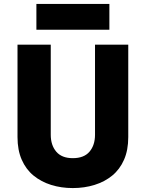

<svg xmlns="http://www.w3.org/2000/svg" viewBox="-20 -927 741 976"><path d="M69 -700V-230Q69 -164 90.5 -115Q112 -66 150.5 -34.5Q189 -3 240 13Q291 29 350 29Q409 29 460.5 13Q512 -3 550.5 -34.5Q589 -66 610.5 -115Q632 -164 632 -230V-700H463V-242Q463 -189 435 -156Q407 -123 350 -123Q294 -123 266 -156Q238 -189 238 -242V-700ZM165 -776H536V-907H165Z"/></svg>

Font: Glinicke Jost Bold
Style: Bold
Weight: 700
Version: Version 3.710